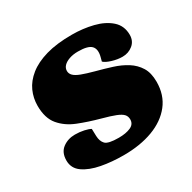

<svg xmlns="http://www.w3.org/2000/svg" viewBox="-127 -663 809 807"><g transform="rotate(-30 277.5 -260.0)"><path d="M272 -60Q307 -60 329.5 -70Q352 -80 352 -103Q352 -118 343 -128Q334 -138 311.5 -147Q289 -156 248 -167Q193 -182 146.5 -200.5Q100 -219 71.5 -253Q43 -287 43 -347Q43 -384 58 -417.5Q73 -451 106 -477.5Q139 -504 191 -519Q243 -534 317 -534Q370 -534 418.5 -522Q467 -510 497.5 -483Q528 -456 528 -412Q528 -382 506.5 -364.5Q485 -347 456 -347Q432 -347 406 -355Q380 -363 370 -373L375 -392Q384 -426 368.5 -443Q353 -460 304 -460Q280 -460 261.5 -453.5Q243 -447 233 -436.5Q223 -426 223 -412Q223 -399 233 -389Q243 -379 265.5 -370.5Q288 -362 325 -352Q363 -342 399.5 -330.5Q436 -319 464.5 -301Q493 -283 510 -255.5Q527 -228 527 -185Q527 -121 492 -76.5Q457 -32 395.5 -9Q334 14 253 14Q196 14 146 4.5Q96 -5 64.5 -27Q33 -49 33 -87Q33 -126 58.5 -145Q84 -164 118 -164Q141 -164 161.5 -159.5Q182 -155 192 -149L193 -114Q194 -88 207.5 -74Q221 -60 272 -60Z"/></g></svg>

Font: Literata Black
Style: Italic
Weight: 900
Italic angle: -2°
Designer: Latin by Veronika Burian and Jose Scaglione. Greek by Irene Vlachou. Cyrillic by Vera Evstafieva
Foundry: TypeTogether
Version: Version 3.002